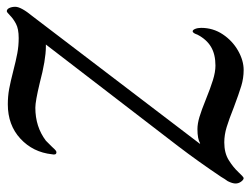

<svg xmlns="http://www.w3.org/2000/svg" viewBox="-106 -631 737 565"><g transform="rotate(-90 262.5 -348.5)"><path d="M5 -24Q5 -33 12 -47Q18 -55 25 -67Q70 -134 115 -193L414 -582H408Q369 -582 301 -600Q247 -613 228 -613Q172 -613 131 -582Q131 -582 113 -564Q111 -562 106 -556.5Q101 -551 97 -551Q88 -551 91 -564Q97 -620 137 -657Q177 -694 238 -694Q262 -694 283.5 -690Q305 -686 336 -678Q367 -670 388.5 -666Q410 -662 433 -662Q460 -662 475 -670Q490 -678 499.5 -687.5Q509 -697 512 -697Q518 -697 521.5 -689.5Q525 -682 525 -672Q525 -655 497 -621L122 -129L123 -128Q136 -136 165 -136Q181 -136 201 -130Q221 -124 253 -111Q285 -98 309 -90.5Q333 -83 352 -83Q385 -83 407 -96Q429 -109 443 -136Q445 -142 447.5 -146Q450 -150 453 -150Q457 -150 460 -142.5Q463 -135 463 -125Q463 -90 444 -61.5Q425 -33 396 -16.5Q367 0 339 0Q315 0 292 -7Q269 -14 229 -29Q194 -43 171 -50Q148 -57 126 -57Q95 -57 74 -44Q53 -31 38.5 -15.5Q24 0 21 0Q16 0 10.5 -7.5Q5 -15 5 -24Z"/></g></svg>

Font: Charm
Style: Regular
Weight: 400
Designer: Katatrad Aksorn Co.,Ltd.
Foundry: Cadson Demak Co.,Ltd.
Version: Version 1.001